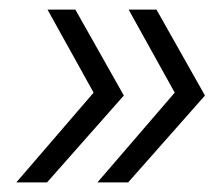

<svg xmlns="http://www.w3.org/2000/svg" viewBox="-20 -468 461 400"><path d="M78 -88H14L175 -275L79 -448H137L238 -269ZM247 -88H183L344 -275L248 -448H306L407 -269Z"/></svg>

Font: Mulish ExtraLight Light
Style: Italic
Weight: 300
Italic angle: -9°
Version: Version 3.603